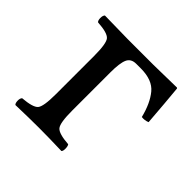

<svg xmlns="http://www.w3.org/2000/svg" viewBox="-120 -543 657 657"><g transform="rotate(45 208.0 -214.5)"><path d="M186 -307.1V-122.1Q186 -62 198 -48.1Q210 -34.2 257.8 -30.8Q261.7 -25.9 262 -13.9Q262.2 -2 257.8 2Q193.8 0 147 0Q101.1 0 35.2 2Q30.3 -2 30 -13.9Q29.8 -25.9 35.2 -30.8Q83 -34.7 95 -48.3Q106.9 -62 106.9 -122.1V-307.1Q106.9 -367.2 95 -381.1Q83 -395 35.2 -397.9Q30.3 -401.9 30 -413.8Q29.8 -425.8 35.2 -431.2Q81.1 -430.2 146 -429.2H272L383.8 -431.2L386.2 -429.2Q392.1 -368.2 398.9 -278.8Q384.8 -272.9 370.1 -274.9Q356.9 -328.1 331.5 -359.1Q306.2 -390.1 250 -390.1H228Q203.1 -390.1 194.6 -371.1Q186 -352.1 186 -307.1Z"/></g></svg>

Font: Linux Libertine
Style: Regular
Weight: 400
Designer: Philipp H. Poll
Foundry: Philipp H. Poll
Version: Version 5.3.0 ; ttfautohint (v0.9)